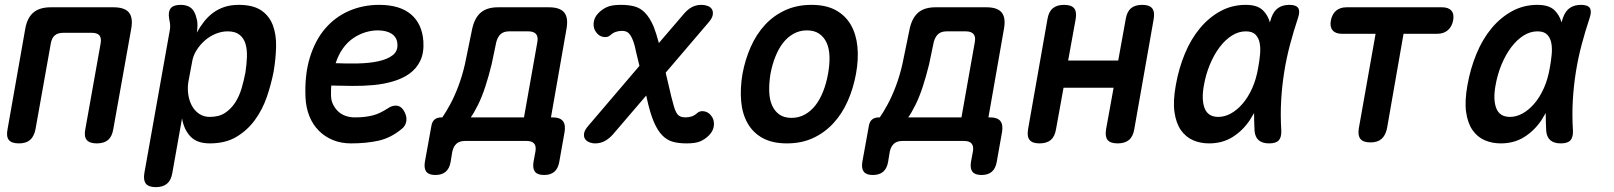

<svg xmlns="http://www.w3.org/2000/svg" viewBox="-20 -580 6640 790"><path d="M58 10Q28 10 16.5 -4Q5 -18 11 -48L84 -462Q92 -507 117.5 -528.5Q143 -550 189 -550H447Q493 -550 510.5 -528.5Q528 -507 520 -462L446 -48Q441 -18 424.5 -4Q408 10 378 10Q349 10 337 -4Q325 -18 331 -48L394 -401Q398 -424 389 -434.5Q380 -445 357 -445H241Q218 -445 205.5 -434.5Q193 -424 189 -401L126 -48Q120 -18 103.5 -4Q87 10 58 10Z M790 -446Q803 -470 819.5 -491Q836 -512 857 -527.5Q878 -543 904 -551.5Q930 -560 962 -560Q1021 -560 1054.5 -537.5Q1088 -515 1102.5 -476.5Q1117 -438 1116 -389Q1115 -340 1106 -286Q1096 -234 1078 -181.5Q1060 -129 1029 -86.5Q998 -44 953 -17Q908 10 843 10Q791 10 764 -18Q737 -46 729 -93L689 132Q684 162 667 176Q650 190 621 190Q592 190 580.5 176Q569 162 574 132L678 -452Q681 -465 680 -477.5Q679 -490 676 -503Q671 -532 682.5 -546Q694 -560 723 -560Q752 -560 767.5 -546Q783 -532 789 -503Q793 -491 792.5 -474.5Q792 -458 790 -446ZM917 -451Q892 -451 867.5 -441Q843 -431 823 -413.5Q803 -396 788.5 -373Q774 -350 770 -323L755 -243Q751 -218 754.5 -192.5Q758 -167 769 -146Q780 -125 799 -112Q818 -99 843 -99Q881 -99 906 -115.5Q931 -132 948 -158.5Q965 -185 974.5 -218Q984 -251 990 -283Q995 -316 996 -346.5Q997 -377 990 -400Q983 -423 965.5 -437Q948 -451 917 -451Z M1640 -127Q1655 -104 1652 -82.5Q1649 -61 1631 -48Q1587 -12 1537 -1Q1487 10 1424 10Q1384 10 1350.5 -3.5Q1317 -17 1292 -42Q1267 -67 1253 -102Q1239 -137 1237 -179Q1233 -272 1255 -343.5Q1277 -415 1318.5 -463Q1360 -511 1417 -535.5Q1474 -560 1540 -560Q1625 -560 1671 -521Q1717 -482 1722 -410Q1725 -363 1709.5 -330.5Q1694 -298 1665.5 -277.5Q1637 -257 1598.5 -245.5Q1560 -234 1517 -230Q1474 -226 1429 -226.5Q1384 -227 1343 -228Q1342 -219 1342 -209V-188Q1342 -167 1350.5 -150Q1359 -133 1372 -121Q1385 -109 1402.5 -103Q1420 -97 1439 -97Q1462 -97 1479.5 -99Q1497 -101 1513 -105Q1529 -109 1543.5 -116Q1558 -123 1574 -133Q1592 -146 1610 -145.5Q1628 -145 1640 -127ZM1361 -320Q1407 -318 1453.5 -319Q1500 -320 1537 -328Q1574 -336 1596 -353Q1618 -370 1615 -401Q1614 -414 1608 -424Q1602 -434 1591.5 -441Q1581 -448 1566.5 -451.5Q1552 -455 1534 -455Q1509 -455 1483 -447Q1457 -439 1433.5 -423Q1410 -407 1391.5 -381.5Q1373 -356 1361 -320Z M1771 140Q1745 140 1734.5 127Q1724 114 1728 87L1755 -62Q1758 -80 1768.5 -88.5Q1779 -97 1797 -97H1800Q1814 -117 1832 -150Q1850 -183 1866 -225.5Q1882 -268 1893 -316L1923 -462Q1933 -507 1958.5 -528.5Q1984 -550 2029 -550H2239Q2284 -550 2301.5 -528.5Q2319 -507 2311 -462L2247 -97H2254Q2284 -97 2296 -82Q2308 -67 2303 -37L2281 87Q2276 114 2260.5 127Q2245 140 2219 140Q2192 140 2181.5 127Q2171 114 2175 87L2183 44Q2187 22 2178 11Q2169 0 2147 0H1893Q1871 0 1858.5 11Q1846 22 1841 44L1834 87Q1829 114 1813.5 127Q1798 140 1771 140ZM2191 -407Q2195 -429 2185.5 -440Q2176 -451 2154 -451H2075Q2053 -451 2040.5 -440Q2028 -429 2022 -407L2003 -316Q1991 -267 1977 -224Q1963 -181 1946.5 -148Q1930 -115 1917 -97H2136Z M2894 -486 2719 -281 2742 -183Q2748 -160 2752.5 -143.5Q2757 -127 2763 -116.5Q2769 -106 2778 -101.5Q2787 -97 2800 -97Q2814 -97 2826 -101Q2838 -105 2849 -115Q2860 -125 2877.5 -122Q2895 -119 2906 -104Q2919 -89 2917.5 -65.5Q2916 -42 2897 -23Q2881 -7 2861.5 1.5Q2842 10 2805 10Q2773 10 2749 3.5Q2725 -3 2705.5 -22.5Q2686 -42 2670.5 -78Q2655 -114 2642 -173L2639 -187L2502 -27Q2486 -9 2468 0.5Q2450 10 2429 10Q2416 10 2404 5Q2392 0 2386.5 -9.5Q2381 -19 2383.5 -32.5Q2386 -46 2402 -64L2611 -309L2597 -367Q2592 -393 2586 -409.5Q2580 -426 2573.5 -435.5Q2567 -445 2559 -449Q2551 -453 2540 -453Q2526 -453 2514 -449Q2502 -445 2491 -435Q2480 -425 2462.5 -428Q2445 -431 2434 -446Q2421 -461 2422.5 -484.5Q2424 -508 2443 -527Q2459 -543 2478.5 -551.5Q2498 -560 2535 -560Q2567 -560 2591 -553.5Q2615 -547 2634 -527.5Q2653 -508 2669 -472Q2680 -444 2691 -403L2793 -522Q2809 -541 2826.5 -550.5Q2844 -560 2866 -560Q2880 -560 2892 -555.5Q2904 -551 2909.5 -541.5Q2915 -532 2912.5 -518Q2910 -504 2894 -486Z M3218 10Q3158 10 3118 -12Q3078 -34 3056 -73Q3034 -112 3029.5 -164Q3025 -216 3035 -276Q3046 -335 3069 -387Q3092 -439 3127.5 -477.5Q3163 -516 3211 -538Q3259 -560 3319 -560Q3379 -560 3419 -538Q3459 -516 3481 -477.5Q3503 -439 3508 -387.5Q3513 -336 3502 -276Q3491 -216 3468 -164Q3445 -112 3409 -73Q3373 -34 3325.5 -12Q3278 10 3218 10ZM3237 -95Q3267 -95 3292 -109Q3317 -123 3335.5 -147Q3354 -171 3367 -204Q3380 -237 3387 -276Q3394 -314 3393 -347Q3392 -380 3381.5 -403.5Q3371 -427 3351 -441Q3331 -455 3300 -455Q3270 -455 3245 -441Q3220 -427 3201.5 -403Q3183 -379 3170 -346Q3157 -313 3150 -275Q3144 -237 3145 -204Q3146 -171 3156.5 -147Q3167 -123 3186.5 -109Q3206 -95 3237 -95Z M3571 140Q3545 140 3534.5 127Q3524 114 3528 87L3555 -62Q3558 -80 3568.5 -88.5Q3579 -97 3597 -97H3600Q3614 -117 3632 -150Q3650 -183 3666 -225.5Q3682 -268 3693 -316L3723 -462Q3733 -507 3758.5 -528.5Q3784 -550 3829 -550H4039Q4084 -550 4101.5 -528.5Q4119 -507 4111 -462L4047 -97H4054Q4084 -97 4096 -82Q4108 -67 4103 -37L4081 87Q4076 114 4060.5 127Q4045 140 4019 140Q3992 140 3981.5 127Q3971 114 3975 87L3983 44Q3987 22 3978 11Q3969 0 3947 0H3693Q3671 0 3658.5 11Q3646 22 3641 44L3634 87Q3629 114 3613.5 127Q3598 140 3571 140ZM3991 -407Q3995 -429 3985.5 -440Q3976 -451 3954 -451H3875Q3853 -451 3840.5 -440Q3828 -429 3822 -407L3803 -316Q3791 -267 3777 -224Q3763 -181 3746.5 -148Q3730 -115 3717 -97H3936Z M4257 10Q4228 10 4216.5 -4Q4205 -18 4210 -48L4290 -502Q4295 -532 4312 -546Q4329 -560 4358 -560Q4388 -560 4399.5 -546Q4411 -532 4406 -502L4375 -331H4581L4612 -502Q4617 -532 4633.5 -546Q4650 -560 4680 -560Q4709 -560 4720.5 -546Q4732 -532 4727 -502L4647 -48Q4642 -18 4625 -4Q4608 10 4579 10Q4549 10 4537.5 -4Q4526 -18 4531 -48L4562 -219H4356L4325 -48Q4320 -18 4303.5 -4Q4287 10 4257 10Z M4955 10Q4919 10 4889 -3Q4859 -16 4839 -44.5Q4819 -73 4812.5 -118.5Q4806 -164 4818 -230Q4830 -298 4855 -358.5Q4880 -419 4917 -463.5Q4954 -508 5001.5 -534Q5049 -560 5106 -560Q5154 -560 5177 -537Q5197 -517 5205 -488Q5208 -497 5211 -507Q5221 -535 5239.5 -547.5Q5258 -560 5285 -560Q5313 -560 5321.5 -547Q5330 -534 5321 -507Q5302 -450 5287.5 -395Q5273 -340 5264 -283.5Q5255 -227 5251.5 -167.5Q5248 -108 5252 -42Q5253 -15 5241.5 -2.5Q5230 10 5202 10Q5174 10 5159 -3Q5144 -16 5142 -42Q5140 -80 5140 -115Q5131 -99 5122 -85Q5092 -41 5050.5 -15.5Q5009 10 4955 10ZM4993 -99Q5019 -99 5044.5 -113Q5070 -127 5092.5 -153Q5115 -179 5132 -216.5Q5149 -254 5157 -302Q5162 -329 5164.5 -355.5Q5167 -382 5163 -403Q5159 -424 5146 -437.5Q5133 -451 5106 -451Q5076 -451 5048.5 -433.5Q5021 -416 4998 -385.5Q4975 -355 4958 -314Q4941 -273 4933 -226Q4923 -168 4937 -133.5Q4951 -99 4993 -99Z M5640 -441H5501Q5475 -441 5463 -455.5Q5451 -470 5456 -496Q5461 -522 5477.5 -536Q5494 -550 5520 -550H5914Q5940 -550 5952 -536Q5964 -522 5959 -496Q5954 -470 5937 -455.5Q5920 -441 5894 -441H5755L5687 -52Q5681 -23 5664.5 -8.5Q5648 6 5619 6Q5589 6 5577.5 -8.5Q5566 -23 5571 -52Z M6155 10Q6119 10 6089 -3Q6059 -16 6039 -44.5Q6019 -73 6012.5 -118.5Q6006 -164 6018 -230Q6030 -298 6055 -358.5Q6080 -419 6117 -463.5Q6154 -508 6201.5 -534Q6249 -560 6306 -560Q6354 -560 6377 -537Q6397 -517 6405 -488Q6408 -497 6411 -507Q6421 -535 6439.5 -547.5Q6458 -560 6485 -560Q6513 -560 6521.5 -547Q6530 -534 6521 -507Q6502 -450 6487.5 -395Q6473 -340 6464 -283.5Q6455 -227 6451.5 -167.5Q6448 -108 6452 -42Q6453 -15 6441.5 -2.5Q6430 10 6402 10Q6374 10 6359 -3Q6344 -16 6342 -42Q6340 -80 6340 -115Q6331 -99 6322 -85Q6292 -41 6250.5 -15.5Q6209 10 6155 10ZM6193 -99Q6219 -99 6244.5 -113Q6270 -127 6292.5 -153Q6315 -179 6332 -216.5Q6349 -254 6357 -302Q6362 -329 6364.5 -355.5Q6367 -382 6363 -403Q6359 -424 6346 -437.5Q6333 -451 6306 -451Q6276 -451 6248.5 -433.5Q6221 -416 6198 -385.5Q6175 -355 6158 -314Q6141 -273 6133 -226Q6123 -168 6137 -133.5Q6151 -99 6193 -99Z"/></svg>

Font: Maple Mono SemiBold
Style: Italic
Weight: 600
Italic angle: -10°
Monospace: yes
Designer: subframe7536
Version: Version 7.000